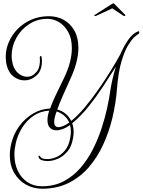

<svg xmlns="http://www.w3.org/2000/svg" viewBox="-20 -777 871 1173"><path d="M238 376Q184 376 139 351Q94 326 67 279.5Q40 233 40 171Q40 154 42.5 134.5Q45 115 50 96Q64 39 99 -8Q134 -55 182.5 -83.5Q231 -112 286 -114Q298 -148 319 -192.5Q340 -237 369 -296Q396 -351 407.5 -397.5Q419 -444 419 -482Q419 -542 396.5 -582Q374 -622 340 -642Q306 -662 270 -662Q208 -662 158 -629.5Q108 -597 79.5 -545Q51 -493 51 -436Q51 -423 53 -410Q55 -397 58 -384Q69 -347 94 -327.5Q119 -308 146 -308Q178 -308 203 -337.5Q228 -367 223 -428Q223 -430 225 -432.5Q227 -435 229 -435Q234 -435 235 -422Q236 -417 236 -412Q236 -407 236 -402Q236 -346 203 -316Q170 -286 129 -286Q95 -286 64.5 -308Q34 -330 22 -375Q15 -400 15 -430Q15 -477 34.5 -521.5Q54 -566 89.5 -601.5Q125 -637 173 -657.5Q221 -678 278 -678Q330 -678 370.5 -655Q411 -632 435 -589Q459 -546 459 -484Q459 -446 448 -400.5Q437 -355 414 -304Q386 -243 364.5 -194Q343 -145 330 -108Q357 -101 379.5 -83Q402 -65 415 -38Q455 -70 497 -120Q539 -170 579.5 -228Q620 -286 655 -342.5Q690 -399 715 -445Q736 -494 763 -533Q790 -572 822 -585Q824 -586 826 -586Q831 -586 831 -580Q831 -570 819 -565Q816 -564 800 -549.5Q784 -535 762.5 -500Q741 -465 722 -401.5Q703 -338 695 -238Q688 -147 667 -58.5Q646 30 609.5 108.5Q573 187 520.5 247Q468 307 397.5 341.5Q327 376 238 376ZM325 19Q300 19 285 3.5Q270 -12 270 -43Q270 -70 281 -101Q226 -98 184 -69Q142 -40 114.5 4.5Q87 49 76 99Q72 117 70 134Q68 151 68 167Q68 223 89 267Q110 311 148 336Q186 361 236 361Q311 361 369 330.5Q427 300 471 249.5Q515 199 547 136Q579 73 600.5 7Q622 -59 635 -119Q648 -179 654 -224Q658 -251 666.5 -289.5Q675 -328 688 -370Q650 -310 609 -247.5Q568 -185 522.5 -128Q477 -71 426 -28Q423 -26 421 -24Q430 1 430 30Q430 45 427 62Q419 117 392 148.5Q365 180 332 193.5Q299 207 271 207Q250 207 235.5 201.5Q221 196 217 187Q215 181 215 180Q215 174 219 174Q224 174 227 181Q234 195 270 195Q294 195 323.5 183Q353 171 377.5 141.5Q402 112 410 59Q413 42 413 27Q413 5 408 -13Q363 19 325 19ZM311 -32Q311 0 338 0Q350 0 367 -7.5Q384 -15 403 -28Q391 -55 370.5 -72Q350 -89 326 -96Q321 -84 318 -73Q311 -49 311 -32ZM567 -680Q563 -678 558 -680Q553 -682 559 -686L664 -753Q671 -757 673 -757Q675 -757 679 -753L745 -686Q746 -685 746 -683Q746 -680 742.5 -679.5Q739 -679 735 -680L666 -726Z"/></svg>

Font: Gwendolyn
Style: Regular
Weight: 400
Designer: Robert E. Leuschke
Foundry: Robert E. Leuschke
Version: Version 1.010; ttfautohint (v1.8.3)